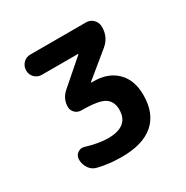

<svg xmlns="http://www.w3.org/2000/svg" viewBox="-112 -825 614 634"><g transform="rotate(-30 195.0 -508.0)"><path d="M84 -653Q68 -653 57 -664Q46 -675 46 -691Q46 -707 57 -718.5Q68 -730 84 -730H297Q313 -730 324 -718.5Q335 -707 335 -691Q335 -652 306 -628L212 -551V-550V-549H221Q276 -549 308.5 -517Q341 -485 341 -428Q341 -358 299.5 -322Q258 -286 178 -286Q130 -286 89 -296Q71 -300 60.5 -315Q50 -330 50 -349Q50 -364 62 -372.5Q74 -381 88 -376Q135 -362 169 -362Q248 -362 248 -426Q248 -457 226 -471.5Q204 -486 138 -486Q124 -486 114.5 -495.5Q105 -505 105 -518Q105 -549 129 -570L222 -651V-652V-653Z"/></g></svg>

Font: Rounded Mplus 1c Bold
Style: Bold
Weight: 700
Version: Version 1.059.20150529